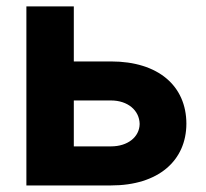

<svg xmlns="http://www.w3.org/2000/svg" viewBox="-20 -565 628 585"><path d="M60.4 0H318.2C462.7 0 547.6 -75.6 547.9 -188.2C547.6 -302.9 462.7 -377.8 318.2 -377.8H204.9V-545.5H60.4ZM204.9 -119V-258.9H318.2C369 -258.9 404.8 -229 405.5 -187.1C404.8 -147.4 369 -119 318.2 -119Z"/></svg>

Font: Margiela Sans
Style: Bold
Weight: 700
Designer: Stefan Endress, Andreas Faust
Version: Version 1.100;FEAKit 1.0